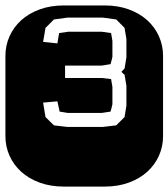

<svg xmlns="http://www.w3.org/2000/svg" viewBox="-22 -689 622 709"><path d="M364.3 -668.9Q413.6 -668.9 453.6 -654.3Q493.7 -639.6 521.7 -614.3Q549.8 -588.9 564.9 -554.9Q580.1 -521 580.1 -482.9V-186Q580.1 -147.9 564.9 -114Q549.8 -80.1 521.7 -54.7Q493.7 -29.3 453.6 -14.6Q413.6 0 364.3 0H213.9Q164.6 0 124.5 -14.6Q84.5 -29.3 56.4 -54.7Q28.3 -80.1 13.2 -114Q-2 -147.9 -2 -186V-482.9Q-2 -521 13.2 -554.9Q28.3 -588.9 56.4 -614.3Q84.5 -639.6 124.5 -654.3Q164.6 -668.9 213.9 -668.9ZM444.8 -372.1 438 -413.1Q435.5 -414.6 432.1 -418Q428.7 -421.4 426.3 -423.8L438 -436L444.8 -477.1V-544.9L438 -585.9L407.2 -617.2L356.9 -624H227.1L177.2 -617.2L146 -585.9L137.2 -534.2L189.9 -528.8L196.3 -566.9L230 -571.8H354L388.2 -566.9L393.1 -538.1V-479Q392.1 -473.1 389.9 -465.6Q387.7 -458 386.2 -452.1L354 -446.8H218.3V-400.9H355L388.2 -397L393.1 -368.2V-304.2Q392.1 -297.9 389.9 -290.5Q387.7 -283.2 386.2 -276.9L354 -272H228L198.2 -276.9L189.9 -314.9L137.2 -310.1L146 -256.8L177.2 -226.1L227.1 -220.2H356.9L407.2 -226.1L438 -256.8L444.8 -298.8Z"/></svg>

Font: Monofett
Style: Regular
Weight: 400
Designer: vernon adams
Foundry: vernon adams
Version: Version 1.000